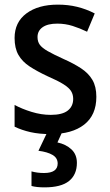

<svg xmlns="http://www.w3.org/2000/svg" viewBox="-20 -662 474 829"><path d="M396 -244Q396 -165 343.5 -124Q291 -83 198 -83Q149 -83 111.5 -91.5Q74 -100 43 -115V-209Q74 -192 116 -179Q158 -166 199 -166Q249 -166 272.5 -184.5Q296 -203 296 -235Q296 -254 287 -268.5Q278 -283 254.5 -298Q231 -313 185 -333Q140 -354 108 -375Q76 -396 59.5 -425Q43 -454 43 -498Q43 -566 94 -604Q145 -642 230 -642Q274 -642 313 -632.5Q352 -623 389 -604L356 -525Q325 -540 293.5 -550Q262 -560 227 -560Q186 -560 164 -544.5Q142 -529 142 -502Q142 -482 152 -468.5Q162 -455 186.5 -441Q211 -427 255 -407Q298 -388 330 -367Q362 -346 379 -317Q396 -288 396 -244ZM312 41Q312 92 278 119.5Q244 147 172 147Q138 147 116 141V78Q141 85 170 85Q229 85 229 44Q229 20 207 7Q185 -6 146 -11L185 -93H249L228 -47Q265 -39 288.5 -17Q312 5 312 41Z"/></svg>

Font: Noto Sans Telugu UI SemiCondensed Medium
Style: Regular
Weight: 500
Width: 4
Designer: Jelle Bosma - Monotype Design Team
Foundry: Monotype Imaging Inc.
Version: Version 2.005; ttfautohint (v1.8.4.7-5d5b)